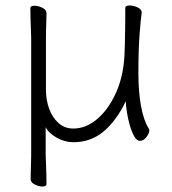

<svg xmlns="http://www.w3.org/2000/svg" viewBox="-20 -504 630 702"><path d="M94 -368V63Q94 70 93.5 88Q93 106 92.5 124.5Q92 143 92 151Q92 163 107 170.5Q122 178 135 178Q150 178 150 169Q150 157 149.5 134Q149 111 148 90Q147 69 147 63V-39Q158 -17 187.5 -0.5Q217 16 248 16Q312 16 359 -23.5Q406 -63 440 -134Q440 -121 443.5 -97Q447 -73 454 -48Q461 -23 470.5 -6Q480 11 492 11Q505 11 515.5 -3Q526 -17 526 -27Q526 -30 524 -34Q505 -64 495.5 -116.5Q486 -169 486 -237Q486 -323 490.5 -381Q495 -439 498 -457V-459Q498 -470 483 -477Q468 -484 454 -484Q438 -484 438 -475Q438 -466 438 -444Q438 -422 437.5 -394.5Q437 -367 436.5 -341.5Q436 -316 435 -301Q431 -224 403.5 -163.5Q376 -103 335 -68.5Q294 -34 248 -34Q216 -34 193.5 -54.5Q171 -75 159.5 -107Q148 -139 148 -175V-368Q148 -380 148.5 -397.5Q149 -415 149.5 -431.5Q150 -448 150 -456Q150 -468 135 -475.5Q120 -483 106 -483Q91 -483 91 -474Q91 -463 91.5 -439.5Q92 -416 93 -395Q94 -374 94 -368Z"/></svg>

Font: Klee One
Style: Regular
Weight: 400
Designer: Fontworks Inc.
Foundry: Fontworks Inc.
Version: Version 1.100